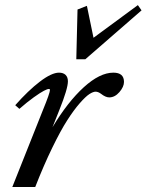

<svg xmlns="http://www.w3.org/2000/svg" viewBox="-20 -749 587 769"><path d="M285.6 -511.7 290.5 -710.9 328.1 -725.6 354.5 -597.7 532.2 -728.5 546.9 -707.5 321.8 -511.7ZM29.3 0 151.9 -308.1Q180.2 -377 180.2 -389.2Q180.2 -392.6 175.3 -392.6Q169.9 -392.6 156 -385.5Q142.1 -378.4 115.5 -359.4Q88.9 -340.3 57.6 -313L41 -327.6Q93.3 -386.7 140.1 -422.4Q187 -458 216.3 -458Q233.4 -458 242.7 -449Q252 -439.9 252 -423.3Q252 -394 217.8 -308.6L190.4 -239.7Q251.5 -341.3 315.7 -399.7Q379.9 -458 434.1 -458Q476.6 -458 476.6 -420.9Q476.6 -401.4 458.3 -380.1Q439.9 -358.9 417.5 -358.9Q402.8 -358.9 384.3 -373.5Q373 -381.8 362.8 -381.8Q353 -381.8 337.9 -372.1Q322.8 -362.3 299.1 -335.2Q275.4 -308.1 249.3 -267.3Q223.1 -226.6 189.2 -157Q155.3 -87.4 121.1 0Z"/></svg>

Font: Elstob 8pt Medium
Style: Italic
Weight: 500
Italic angle: -20°
Designer: Peter S. Baker
Version: Version 1.015